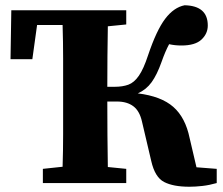

<svg xmlns="http://www.w3.org/2000/svg" viewBox="-20 -696 847 730"><path d="M700 14Q639 14 604 -4Q569 -22 555 -84L520 -233Q511 -274 487 -292Q463 -310 425 -310H388Q388 -243 388.5 -181.5Q389 -120 390 -61L460 -54V0H143V-54L218 -62Q220 -123 220 -185Q220 -247 220 -310V-347Q220 -410 220 -473.5Q220 -537 218 -601H121L103 -471H20L23 -657H460V-603L390 -596Q389 -541 388.5 -483Q388 -425 388 -366H416Q446 -366 468 -374Q490 -382 508 -408Q526 -434 543 -486Q575 -581 608 -624.5Q641 -668 682 -676Q770 -674 770 -599Q770 -568 746 -545.5Q722 -523 670 -523Q645 -523 623 -528Q608 -500 594 -460Q577 -412 556.5 -383.5Q536 -355 504 -341Q593 -330 639 -289.5Q685 -249 701 -171L727 -60L804 -54V0Q776 8 749.5 11Q723 14 700 14Z"/></svg>

Font: Source Serif Pro
Style: Bold
Weight: 700
Designer: Frank Grießhammer
Foundry: Adobe Systems Incorporated
Version: Version 3.001;hotconv 1.0.111;makeotfexe 2.5.65597